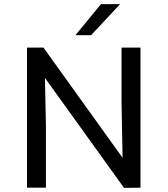

<svg xmlns="http://www.w3.org/2000/svg" viewBox="-20 -911 814 932"><path d="M111 0ZM662 -680V0L582 1L198 -533L203 -296V0H111V-680H191L575 -145L570 -410V-680ZM470 -891H563L422 -740H346Z"/></svg>

Font: Martel Sans
Style: Regular
Weight: 400
Designer: Dan Reynolds and Mathieu Réguer
Foundry: Dan Reynolds and Mathieu Réguer
Version: Version 1.002; ttfautohint (v1.1) -l 5 -r 5 -G 72 -x 0 -D la